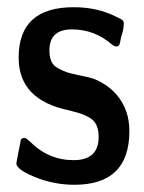

<svg xmlns="http://www.w3.org/2000/svg" viewBox="-20 -507 404 537"><path d="M25.9 -49.8Q25.9 -52.7 31 -78.9Q36.1 -105 37.1 -108.9Q37.1 -121.1 47.9 -121.1Q53.7 -121.1 64 -110.8Q115.7 -59.1 185.8 -59.1Q255.9 -59.1 255.9 -124Q255.9 -144 249.5 -157.5Q243.2 -170.9 228.5 -179Q213.9 -187 203.9 -189.9Q193.8 -192.9 173.8 -198.2Q31.7 -227.1 32.2 -346.2Q32.2 -487.3 187 -486.8Q252.9 -486.8 305.2 -460Q320.3 -453.1 323.2 -450Q326.2 -446.8 326.2 -440.9Q326.2 -424.8 318.8 -403.8Q315.9 -385.7 313.5 -381.3Q311 -377 305.2 -377Q300.3 -377 293.9 -381.8Q245.1 -424.8 181.2 -424.8Q118.2 -424.8 118.2 -366.2Q118.2 -348.1 123.5 -335.7Q128.9 -323.2 143.1 -315.7Q157.2 -308.1 167 -304.9Q176.8 -301.8 199.2 -296.9Q224.1 -292 237.5 -288.1Q251 -284.2 270 -272.7Q289.1 -261.2 305.2 -243.2Q342.3 -200.2 341.8 -140.1Q341.8 9.8 188 9.8Q138.2 9.8 90.8 -6.8Q25.9 -30.8 25.9 -49.8Z"/></svg>

Font: CMU Sans Serif Demi Condensed
Style: DemiCondensed
Weight: 600
Width: 3
Version: Version 0.7.0